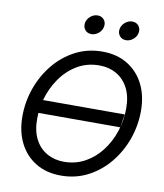

<svg xmlns="http://www.w3.org/2000/svg" viewBox="-100 -1022 950 1115"><g transform="rotate(10 375.0 -464.5)"><path d="M335 11.7Q249.5 11.7 186.8 -26.1Q124 -64 89.8 -131.8Q55.7 -199.7 55.7 -288.6Q55.7 -374.5 84.2 -455.1Q112.8 -535.6 165.3 -599.9Q217.8 -664.1 290 -701.7Q362.3 -739.3 449.2 -739.3Q534.7 -739.3 597.4 -701.2Q660.2 -663.1 694.3 -595.5Q728.5 -527.8 728.5 -438Q728.5 -351.6 699.7 -271.2Q670.9 -190.9 618.2 -127Q565.4 -63 493.4 -25.6Q421.4 11.7 335 11.7ZM639.2 -402.3 626.5 -324.2H144Q142.6 -306.2 142.6 -288.6Q142.6 -217.8 168 -169.2Q193.4 -120.6 237.8 -95.5Q282.2 -70.3 338.4 -70.3Q406.7 -70.3 462.6 -101.3Q518.6 -132.3 558.6 -184.8Q598.6 -237.3 620.1 -303Q641.6 -368.7 641.6 -438Q641.6 -509.3 616 -558.1Q590.3 -606.9 546.1 -632.1Q502 -657.2 445.8 -657.2Q373 -657.2 314.9 -622.6Q256.8 -587.9 216.8 -530Q176.8 -472.2 157.7 -402.3ZM366.7 -828.1Q343.3 -828.1 329.6 -844.7Q315.9 -861.3 319.3 -884.8Q323.2 -908.2 342.5 -924.8Q361.8 -941.4 385.3 -941.4Q408.7 -941.4 422.6 -924.8Q436.5 -908.2 432.6 -884.8Q429.2 -861.3 409.7 -844.7Q390.1 -828.1 366.7 -828.1ZM570.8 -828.1Q547.4 -828.1 533.7 -844.7Q520 -861.3 523.4 -884.8Q527.3 -908.2 546.6 -924.8Q565.9 -941.4 589.4 -941.4Q612.8 -941.4 626.7 -924.8Q640.6 -908.2 636.7 -884.8Q633.3 -861.3 613.8 -844.7Q594.2 -828.1 570.8 -828.1Z"/></g></svg>

Font: Inter Display
Style: Italic
Weight: 400
Italic angle: -9.39999°
Designer: Rasmus Andersson
Foundry: rsms
Version: Version 4.000;git-a52131595